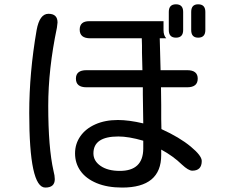

<svg xmlns="http://www.w3.org/2000/svg" viewBox="-20 -807 1040 888"><path d="M327.1 -97.7Q327.1 -141.6 351.6 -176.8Q376 -211.9 420.9 -231.9Q465.8 -252 525.4 -252Q576.2 -252 642.6 -236.3L640.6 -371.1V-403.3H379.9Q331.1 -403.3 331.1 -443.4Q331.1 -482.4 379.9 -482.4H638.7L636.7 -563.5V-596.7L635.7 -629.9H397.5Q348.6 -629.9 348.6 -669.9Q348.6 -709 392.6 -709H736.3V-668Q736.3 -642.6 749 -629.9H718.8L722.7 -482.4H845.7Q894.5 -482.4 894.5 -443.4Q894.5 -403.3 845.7 -403.3H724.6L725.6 -322.3V-256.8L726.6 -210Q810.5 -171.9 862.3 -128.9Q913.1 -86.9 913.1 -62.5Q913.1 -17.6 869.1 -17.6Q851.6 -17.6 821.3 -45.9Q781.2 -85 725.6 -115.2V-89.8Q725.6 60.5 544.9 60.5Q476.6 60.5 427.2 40Q377.9 19.5 352.5 -16.1Q327.1 -51.8 327.1 -97.7ZM149.4 -668Q163.1 -743.2 204.1 -743.2Q246.1 -743.2 246.1 -703.1L243.2 -678.7Q203.1 -487.3 203.1 -317.4Q203.1 -124 227.5 -16.6Q233.4 5.9 233.4 21.5Q233.4 60.5 189.5 60.5Q115.2 60.5 115.2 -284.2Q115.2 -470.7 149.4 -668ZM534.2 -16.6Q641.6 -16.6 642.6 -119.1V-156.2Q575.2 -175.8 527.3 -175.8Q412.1 -175.8 412.1 -97.7Q412.1 -62.5 445.3 -39.6Q478.5 -16.6 534.2 -16.6ZM760.7 -752Q760.7 -787.1 793.9 -787.1Q827.1 -787.1 827.1 -752V-668Q827.1 -632.8 793.9 -632.8Q760.7 -632.8 760.7 -668ZM864.3 -752Q864.3 -787.1 896.5 -787.1Q929.7 -787.1 929.7 -752V-668Q929.7 -632.8 896.5 -632.8Q864.3 -632.8 864.3 -668Z"/></svg>

Font: jf-openhuninn-2.0
Style: Regular
Weight: 400
Designer: [Kosugi Maru]
Designed by MOTOYA      

[Varela Round]
Joe Prince (Latin component); Avraham Cornfeld (Hebrew component)
Foundry: justfont CO.,LTD.
Version: 2.0